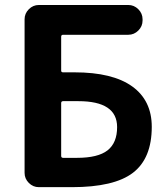

<svg xmlns="http://www.w3.org/2000/svg" viewBox="-20 -775 666 774"><path d="M226.6 -490.2Q226.6 -483.4 234.4 -483.4H280.3Q433.6 -483.4 512.7 -426.8Q591.8 -370.1 591.8 -263.7Q591.8 -136.7 516.1 -78.6Q440.4 -20.5 269.5 -20.5H136.7Q113.3 -20.5 96.2 -37.6Q79.1 -54.7 79.1 -78.1V-697.3Q79.1 -720.7 96.2 -737.8Q113.3 -754.9 136.7 -754.9H497.1Q520.5 -754.9 537.6 -737.8Q554.7 -720.7 554.7 -697.3V-692.4Q554.7 -668.9 537.6 -651.9Q520.5 -634.8 497.1 -634.8H234.4Q226.6 -634.8 226.6 -627ZM226.6 -146.5Q226.6 -138.7 234.4 -138.7H290Q375 -138.7 413.6 -168.9Q452.1 -199.2 452.1 -262.7Q452.1 -367.2 295.9 -367.2Q293.9 -367.2 293 -367.2H234.4Q226.6 -367.2 226.6 -359.4Z"/></svg>

Font: Gen Jyuu Gothic Bold
Style: Bold
Weight: 700
Designer: [Source Han Sans]
Ryoko NISHIZUKA  (kana & ideographs); Paul D. Hunt (Latin, Greek & Cyrillic); Wenlong ZHANG  (bopomofo
Version: Version 1.002.20150607